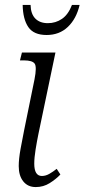

<svg xmlns="http://www.w3.org/2000/svg" viewBox="-20 -749 343 779"><path d="M125 10Q93 10 74.5 -13Q56 -36 56 -75Q56 -104 63.5 -145.5Q71 -187 78 -221L120 -427Q130 -478 120.5 -491Q111 -504 77 -504H61L69 -536H205L136 -206Q130 -177 124.5 -143Q119 -109 119 -85Q119 -35 150 -35Q165 -35 180 -43.5Q195 -52 210 -64L225 -41Q207 -22 181.5 -6Q156 10 125 10ZM169 -607Q117 -607 95 -639Q73 -671 72 -729H104Q105 -692 123.5 -673.5Q142 -655 174 -655Q206 -655 231.5 -672.5Q257 -690 272 -729H303Q290 -673 255.5 -640Q221 -607 169 -607Z"/></svg>

Font: Noto Serif Condensed Light
Style: Italic
Weight: 300
Width: 3
Italic angle: -12°
Designer: Monotype Design Team
Foundry: Monotype Imaging Inc.
Version: Version 2.014; ttfautohint (v1.8.4.7-5d5b)